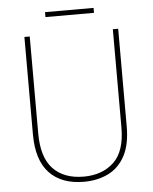

<svg xmlns="http://www.w3.org/2000/svg" viewBox="-57 -872 743 930"><g transform="rotate(-5 314.5 -407.5)"><path d="M543 -239Q543 -151 513.5 -96Q484 -41 432 -15.5Q380 10 314 10Q205 10 146 -52.5Q87 -115 87 -240V-714H113V-243Q113 -126 166 -70.5Q219 -15 315 -15Q405 -15 461 -67.5Q517 -120 517 -236V-714H543ZM433 -825V-801H197V-825Z"/></g></svg>

Font: Noto Sans Gurmukhi UI SemiCondensed Thin
Style: Regular
Weight: 100
Width: 4
Designer: Jelle Bosma - Monotype Design Team
Foundry: Monotype Imaging Inc.
Version: Version 2.004; ttfautohint (v1.8.4.7-5d5b)